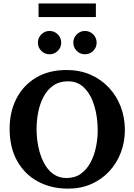

<svg xmlns="http://www.w3.org/2000/svg" viewBox="-20 -1102 796 1138"><path d="M720.2 -332Q720.2 -260.3 696 -197.3Q671.9 -134.3 627.4 -86.4Q583 -38.6 521.2 -11.2Q459.5 16.1 383.8 16.1Q284.2 16.1 205.8 -25.6Q127.4 -67.4 82.3 -147Q37.1 -226.6 37.1 -339.8Q37.1 -438.5 77.1 -517.1Q117.2 -595.7 192.9 -641.4Q268.6 -687 375 -687Q453.1 -687 516.6 -659.2Q580.1 -631.3 625.7 -582.3Q671.4 -533.2 695.8 -469Q720.2 -404.8 720.2 -332ZM559.1 -328.1Q559.1 -406.7 539.6 -473.1Q520 -539.6 481 -579.8Q441.9 -620.1 383.8 -620.1Q332 -620.1 296.1 -595.2Q260.3 -570.3 238.3 -528.8Q216.3 -487.3 206.5 -437.3Q196.8 -387.2 196.8 -336.9Q196.8 -283.7 207.3 -232.2Q217.8 -180.7 239.3 -138.7Q260.7 -96.7 294.4 -71.8Q328.1 -46.9 374 -46.9Q424.3 -46.9 459.5 -72.3Q494.6 -97.7 516.6 -139.2Q538.6 -180.7 548.8 -230.2Q559.1 -279.8 559.1 -328.1ZM552.7 -849.1Q552.7 -820.8 532.5 -800.5Q512.2 -780.3 483.4 -780.3Q455.1 -780.3 434.8 -800.5Q414.6 -820.8 414.6 -849.1Q414.6 -877.9 434.8 -898.2Q455.1 -918.5 483.4 -918.5Q512.2 -918.5 532.5 -898.2Q552.7 -877.9 552.7 -849.1ZM342.8 -849.1Q342.8 -820.8 322.5 -800.5Q302.2 -780.3 273.4 -780.3Q245.1 -780.3 224.9 -800.5Q204.6 -820.8 204.6 -849.1Q204.6 -877.9 224.9 -898.2Q245.1 -918.5 273.4 -918.5Q302.2 -918.5 322.5 -898.2Q342.8 -877.9 342.8 -849.1ZM548.3 -1001H208.5V-1081.5H548.3Z"/></svg>

Font: Charis
Style: Bold
Weight: 700
Designer: Walt Agee, Miriam Martin, Annie Olsen, Victor Gaultney, Lorna Priest, Alan Ward, Bob Hallissy, Martin Hosken, Sharon Cor
Foundry: SIL Global
Version: Version 7.000